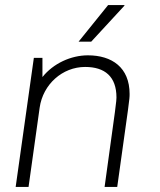

<svg xmlns="http://www.w3.org/2000/svg" viewBox="-20 -740 633 760"><path d="M291 -575H341L472 -717L473 -720H408ZM394 0H444C492 -343 493 -345 493 -368C493 -473 423 -521 328 -521C261 -521 191 -489 148 -435V-511H114L42 0H93L137 -314C150 -406 227 -475 317 -475C395 -475 441 -437 441 -354C441 -342 440 -328 394 0Z"/></svg>

Font: Chivo Light
Style: Italic
Weight: 300
Italic angle: -8°
Designer: Hector Gatti
Foundry: Omnibus-Type
Version: Version 1.003;PS 001.003;hotconv 1.0.70;makeotf.lib2.5.58329